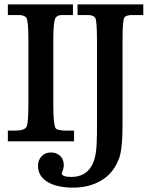

<svg xmlns="http://www.w3.org/2000/svg" viewBox="-20 -647 676 879"><path d="M16 -627H314V-578H266Q256 -578 253 -577Q246 -576 241.5 -572.5Q237 -569 234 -565Q224 -549 224 -463V-169Q224 -78 234 -61Q241 -49 287 -49H319V0H16V-49H47Q92 -49 101 -66Q110 -81 110 -169V-463Q110 -551 101 -565Q95 -574 79 -577Q77 -578 68 -578H16ZM636 -627V-578H581Q573 -578 571 -577Q552 -574 549 -566Q541 -553 541 -463V-74Q541 41 523 84V83Q499 146 444 179Q389 212 315 212Q240 212 197 185.5Q154 159 154 112Q154 86 170.5 68.5Q187 51 213 51Q239 51 255.5 67Q272 83 272 109Q272 117 270 124Q268 131 265 139L266 138Q263 146 263 146Q263 163 306 163Q367 163 396 118Q423 78 423 -11Q424 -14 424 -73V-463Q424 -551 416 -566V-565Q410 -574 396 -577Q393 -578 382 -578H335V-627Z"/></svg>

Font: New Athena Unicode
Style: Bold
Weight: 700
Designer: J. Rusten 1997; rev. by R. Hancock 2001, 2002, rev. by D. Mastronarde 2002-2021
Foundry: Society for Classical Studies (formerly American Philological Association)
Version: Version 5.008